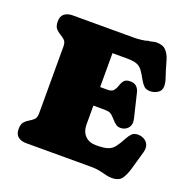

<svg xmlns="http://www.w3.org/2000/svg" viewBox="-126 -814 943 954"><g transform="rotate(20 345.5 -337.5)"><path d="M45.4 -622.6Q45.4 -650.4 62 -663.1Q78.6 -675.8 104.5 -675.8H431.2Q443.4 -675.8 466.8 -678.2Q490.2 -680.7 501 -685.5Q512.2 -685.5 522.7 -688.7Q533.2 -691.9 543.9 -691.9Q577.6 -691.9 594 -673.8Q610.4 -655.8 618.2 -629.6Q626 -603.5 633.3 -578.1Q638.7 -560.1 645.8 -539.6Q652.8 -519 652.8 -499.5Q652.8 -476.6 634 -464.8Q615.2 -453.1 594.7 -453.1Q573.7 -453.1 562.7 -463.4Q551.8 -473.6 542 -490.7Q525.9 -520 513.9 -536.6Q502 -553.2 483.6 -560.1Q465.3 -566.9 429.2 -566.9H355V-387.7H393.6Q417 -387.7 426.3 -399.4Q435.5 -411.1 440.2 -426.8Q444.8 -442.4 454.3 -454.1Q463.9 -465.8 487.8 -465.8Q507.8 -465.8 519.8 -454.6Q531.7 -443.4 536.1 -424.8L565.9 -300.8Q566.9 -295.9 567.9 -290.3Q568.8 -284.7 568.8 -279.3Q568.8 -257.8 554.2 -244.6Q539.6 -231.4 518.6 -231.4Q503.9 -231.4 493.9 -239Q483.9 -246.6 474.6 -256.8Q460.4 -272.9 451.9 -279.8Q443.4 -286.6 432.6 -288.1Q421.9 -289.6 400.9 -289.6H355V-190.4Q355 -152.8 376 -130.9Q397 -108.9 435.1 -108.9Q474.1 -108.9 495.4 -115.7Q516.6 -122.6 530.5 -140.4Q544.4 -158.2 562 -191.4Q571.3 -208.5 582 -219.2Q592.8 -230 613.8 -230Q636.7 -230 654.1 -216.1Q671.4 -202.1 671.4 -177.7Q671.4 -168.5 668 -156.2L640.6 -60.1Q631.3 -27.3 616.2 -5.1Q601.1 17.1 562.5 17.1Q547.4 17.1 532.7 13.4Q518.1 9.8 503.9 6.3Q478 0 449.2 0H104.5Q78.6 0 62 -12.7Q45.4 -25.4 45.4 -53.2Q45.4 -78.6 55.9 -90.8Q66.4 -103 80.1 -110.6Q93.8 -118.2 104.2 -128.4Q114.7 -138.7 114.7 -159.7V-516.1Q114.7 -537.1 104.2 -547.4Q93.8 -557.6 80.1 -565.2Q66.4 -572.8 55.9 -585Q45.4 -597.2 45.4 -622.6Z"/></g></svg>

Font: Caprasimo
Style: Regular
Weight: 400
Designer: The DocRepair Project, Phaedra Charles, Flavia Zimbardi
Foundry: Google
Version: Version 1.001